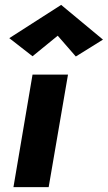

<svg xmlns="http://www.w3.org/2000/svg" viewBox="-20 -765 441 785"><path d="M113 -460 35 0H179L258 -460ZM216 -619 290 -534 401 -603 230 -745 18 -609 113 -535Z"/></svg>

Font: Jost
Style: Bold Italic
Weight: 700
Italic angle: -5°
Version: Version 3.710